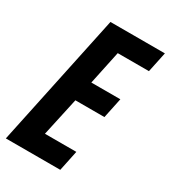

<svg xmlns="http://www.w3.org/2000/svg" viewBox="-178 -804 796 895"><g transform="rotate(30 220.0 -357.0)"><path d="M-2 0 148.9 -713.9H441.9L418.9 -605H251L212.9 -424.8H369.1L346.2 -315.9H189.9L145 -109.9H314L291 0Z"/></g></svg>

Font: Open Sans Condensed
Style: Bold Italic
Weight: 700
Width: 3
Italic angle: -12°
Designer: Monotype Design Team
Foundry: Monotype Imaging Inc.
Version: Version 3.003; ttfautohint (v1.8.4)